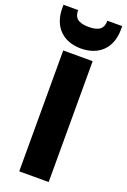

<svg xmlns="http://www.w3.org/2000/svg" viewBox="-198 -993 692 1048"><g transform="rotate(20 148.5 -468.5)"><path d="M233 0V-702H62V0ZM-22 -918C-22 -809 45 -745 148 -745C251 -745 319 -808 319 -917V-937H233C233 -893 211 -870 148 -870C85 -870 63 -893 63 -937H-22Z"/></g></svg>

Font: Poppins
Style: Bold
Weight: 700
Designer: Ninad Kale (Devanagari), Jonny Pinhorn (Latin)
Foundry: Indian Type Foundry
Version: 4.004